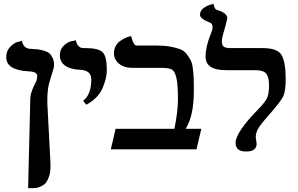

<svg xmlns="http://www.w3.org/2000/svg" viewBox="-20 -770 1535 990"><path d="M125 200.2 136.2 -265.1Q138.2 -297.4 165 -347.2Q171.9 -360.4 171.9 -377.9Q171.9 -399.9 130.9 -401.9Q11.7 -407.7 12.2 -475.1Q12.2 -507.3 32 -528.1Q51.8 -548.8 72.3 -554.2L92.8 -559.1Q101.6 -518.1 139.2 -518.1Q161.1 -517.1 174.1 -515.6Q187 -514.2 205.6 -509Q224.1 -503.9 234.1 -495.4Q244.1 -486.8 251.5 -471.4Q258.8 -456.1 258.8 -434.1Q258.8 -419.9 238.8 -359.9Q223.6 -314.9 224.1 -257.8V-236.8L240.2 71.8V89.8Q240.2 119.6 232.2 141.8Q224.1 164.1 214.6 174.6Q205.1 185.1 189.9 191.7Q174.8 198.2 168 198.7Q161.1 199.2 150.9 200.2Z M424.8 -230 408.7 -250Q450.7 -282.2 450.7 -360.8Q450.7 -407.7 392.6 -410.2Q342.8 -412.1 315.7 -431.6Q288.6 -451.2 288.6 -484.9Q288.6 -515.6 309.1 -534.9Q329.6 -554.2 350.6 -558.1L371.6 -562Q374.5 -543.9 383.1 -534.4Q391.6 -524.9 399.7 -523.4Q407.7 -522 421.9 -522Q487.8 -522 509.3 -500.5Q530.8 -479 530.8 -410.2Q530.8 -365.2 507.8 -313.7Q484.9 -262.2 424.8 -230Z M789.1 -535.2Q829.1 -535.2 858.6 -529.5Q888.2 -523.9 908.7 -516.4Q929.2 -508.8 942.6 -491Q956.1 -473.1 963.6 -458.5Q971.2 -443.8 974.6 -414.3Q978 -384.8 978.8 -363.8Q979.5 -342.8 979.5 -301.8Q979.5 -172.9 937.5 -106H1018.1L993.2 0H551.3L576.2 -106H879.4Q897.5 -195.8 897.5 -256.8Q897.5 -333 889.9 -366.9Q882.3 -400.9 867.7 -410.4Q853 -419.9 818.4 -419.9H665Q620.1 -419.9 593.8 -441.4Q567.4 -462.9 567.4 -496.1Q567.4 -516.1 576.4 -532.5Q585.4 -548.8 598.4 -557.9Q611.3 -566.9 624.8 -573.5Q638.2 -580.1 647.5 -582L656.2 -584Q668.5 -535.2 683.1 -535.2Z M1124 -556.2Q1124 -535.2 1135 -528.6Q1146 -522 1167 -522H1335Q1410.2 -522 1431.6 -486.6Q1453.1 -451.2 1453.1 -360.8Q1453.1 -299.8 1440.2 -272.9Q1427.2 -246.1 1370.1 -181.2Q1333 -140.1 1315.9 -114.5Q1298.8 -88.9 1298.8 -64Q1298.8 -54.2 1301.3 -43.9Q1303.2 -31.7 1303.2 -28.8Q1303.2 11.2 1249 11.2Q1194.8 11.2 1194.8 -33.2Q1194.8 -87.4 1310.1 -205.1Q1346.2 -242.2 1356.7 -263.7Q1367.2 -285.2 1367.2 -332Q1367.2 -371.1 1353 -389.6Q1338.9 -408.2 1295.9 -408.2H1145Q1040 -408.2 1040 -478Q1040 -528.8 1066.9 -595.2Q1075.7 -615.2 1076.2 -629.9Q1076.2 -649.9 1059.1 -654.8Q1011.2 -673.8 1011.2 -693.8Q1011.2 -733.9 1081.1 -750Q1085.9 -723.1 1097.2 -719.2Q1152.3 -704.1 1151.9 -674.8Q1151.9 -672.9 1143.1 -638.9Q1134.3 -605 1130.9 -597.2H1131.8Q1124 -575.2 1124 -556.2Z"/></svg>

Font: Linux Libertine
Style: Semibold
Weight: 600
Designer: Philipp H. Poll
Foundry: Philipp H. Poll
Version: Version 5.1.2 ; ttfautohint (v0.9)